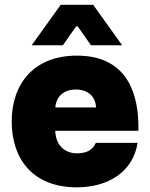

<svg xmlns="http://www.w3.org/2000/svg" viewBox="-20 -779 632 808"><path d="M303.2 9.3C434.1 9.3 539.6 -54.7 559.1 -177.7H383.3C368.2 -143.6 338.9 -133.8 303.7 -133.8C252.4 -133.8 214.8 -167.5 212.4 -228.5H562.5V-244.1C562.5 -358.9 531.7 -544.9 303.7 -544.9C122.1 -544.9 29.3 -425.8 29.3 -268.1C29.3 -110.8 117.2 9.3 303.2 9.3ZM113.3 -588.4H244.6L300.3 -668H307.1L362.8 -588.4H494.1L372.1 -758.8H235.4ZM212.9 -326.7C215.8 -373 249 -402.3 298.8 -402.3C348.6 -402.3 381.3 -375.5 384.3 -326.7Z"/></svg>

Font: Wand UI Pro Black
Style: Regular
Weight: 900
Designer: Andreas Faust
Version: Version 1.003;FEAKit 1.0